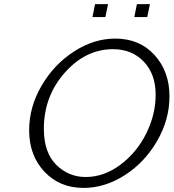

<svg xmlns="http://www.w3.org/2000/svg" viewBox="-20 -899 846 936"><path d="M122.1 -264.2Q122.1 -377 182.6 -481Q243.2 -585 340.6 -647.9Q438 -710.9 542 -710.9Q660.2 -710.9 733.2 -630.9Q806.2 -550.8 806.2 -429.2Q806.2 -315.4 745.6 -211.2Q685.1 -106.9 588.1 -44.9Q491.2 17.1 387.2 17.1Q271 17.1 196.5 -62Q122.1 -141.1 122.1 -264.2ZM193.8 -271Q193.8 -155.8 253.9 -95.9Q314 -36.1 397.9 -36.1Q486.8 -36.1 566.9 -95.9Q647 -155.8 692.9 -248.3Q738.8 -340.8 738.8 -437Q738.8 -538.1 680.9 -598.6Q623 -659.2 530.8 -659.2Q397 -659.2 295.4 -544.2Q193.8 -429.2 193.8 -271ZM430.7 -815.9 443.4 -878.9H506.8L493.7 -815.9ZM634.8 -815.9 647.5 -878.9H710.9L697.8 -815.9Z"/></svg>

Font: CMU Bright
Style: Oblique
Weight: 500
Italic angle: -12°
Version: Version 0.7.0